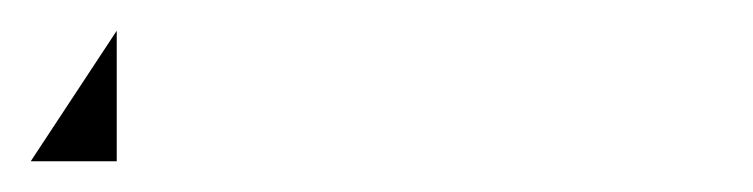

<svg xmlns="http://www.w3.org/2000/svg" viewBox="-76 -20 490 125"><path d="M0 0V85H-56Z"/></svg>

Font: Poland Can Into
Style: Bold
Weight: 700
Foundry: Cannot Into Space Fonts
Version: Version 0.99